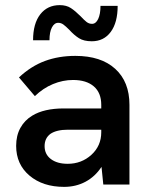

<svg xmlns="http://www.w3.org/2000/svg" viewBox="-20 -720 584 749"><path d="M376 -69Q351 -31 313.5 -11Q276 9 230 9Q147 9 95 -35Q43 -79 43 -151Q43 -191 59.5 -221Q76 -251 106 -269Q152 -297 229 -297H375V-311Q375 -358 346 -383Q317 -408 265 -408Q225 -408 186.5 -392Q148 -376 116 -345L54 -418Q101 -462 155 -482Q209 -502 274 -502Q374 -502 429.5 -451.5Q485 -401 485 -311V0H383ZM244 -81Q298 -81 336.5 -116Q375 -151 375 -204V-214H245Q201 -214 177 -198Q154 -181 154 -150Q154 -118 178.5 -99.5Q203 -81 244 -81ZM250 -604Q236 -618 227 -624.5Q218 -631 207 -631Q192 -631 182.5 -613Q173 -595 173 -563H109Q109 -628 137 -664Q165 -700 213 -700Q239 -700 256.5 -688.5Q274 -677 295 -656Q308 -642 317.5 -634.5Q327 -627 339 -627Q354 -627 363 -646Q372 -665 372 -697H439Q439 -632 412 -595.5Q385 -559 338 -559Q307 -559 288 -571Q269 -583 250 -604Z"/></svg>

Font: Hanken Grotesk SemiBold
Style: Regular
Weight: 600
Designer: Alfredo Marco Pradil
Foundry: Hanken Design Co.
Version: Version 3.014